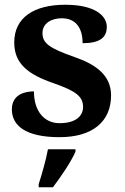

<svg xmlns="http://www.w3.org/2000/svg" viewBox="-20 -568 528 809"><path d="M231 10C369 10 448 -55 448 -166C448 -250 385 -296 296 -327C187 -365 159 -386 159 -429C159 -470 197 -491 240 -491C298 -491 328 -452 328 -386C401 -386 430 -410 430 -455C430 -501 381 -548 255 -548C126 -548 40 -496 40 -389C40 -299 99 -254 207 -217C301 -184 330 -161 330 -117C330 -80 300 -49 231 -49C166 -49 123 -100 123 -183C88 -183 30 -172 30 -107C30 -40 86 10 231 10ZM143 208V221H203C236 178 280 113 298 71V61H182C174 105 156 168 143 208Z"/></svg>

Font: Noto Serif NP Hmong
Style: Bold
Weight: 700
Designer: Dalton Maag Ltd
Foundry: Dalton Maag Ltd
Version: Version 1.001